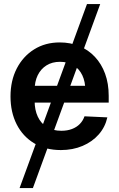

<svg xmlns="http://www.w3.org/2000/svg" viewBox="-20 -748 602 972"><path d="M79.1 204.1 420.4 -727.5H487.3L146.5 204.1ZM288.1 11.7Q210 11.7 152.6 -22.9Q95.2 -57.6 64.2 -118.9Q33.2 -180.2 33.2 -259.8Q33.2 -339.8 64.9 -401.4Q96.7 -462.9 152.8 -498Q209 -533.2 282.2 -533.2Q336.9 -533.2 382.1 -514.4Q427.2 -495.6 460.4 -460.2Q493.7 -424.8 512 -375Q530.3 -325.2 530.3 -263.2V-228.5H85V-313.5H467.8L412.1 -290Q412.1 -334.5 396.7 -366.9Q381.3 -399.4 352.5 -417.2Q323.7 -435.1 283.7 -435.1Q244.1 -435.1 215.3 -417Q186.5 -398.9 170.9 -366.9Q155.3 -335 155.3 -292V-237.3Q155.3 -191.4 171.4 -157.2Q187.5 -123 217.8 -104.5Q248 -85.9 290.5 -85.9Q320.8 -85.9 344.5 -95Q368.2 -104 384.3 -120.6Q400.4 -137.2 407.7 -159.2L523.4 -153.8Q512.7 -105 480 -67.6Q447.3 -30.3 397.9 -9.3Q348.6 11.7 288.1 11.7Z"/></svg>

Font: Inter 28pt SemiBold
Style: Regular
Weight: 600
Designer: Rasmus Andersson
Foundry: rsms
Version: Version 4.001;git-66647c0bb